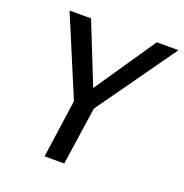

<svg xmlns="http://www.w3.org/2000/svg" viewBox="-130 -839 912 954"><g transform="rotate(20 326.5 -361.5)"><path d="M208 0 251.5 -307 77 -723H190.5L319 -401.5L538 -723H653L357 -306.5L312 0Z"/></g></svg>

Font: Public Sans Medium
Style: Italic
Weight: 500
Italic angle: -8°
Designer: The Public Sans project authors (U.S. Web Design System). Libre Franklin designed by Pablo Impallari and Rodrigo Fuenzal
Version: Version 1.007; ttfautohint (v1.8.1) -l 8 -r 50 -G 200 -x 14 